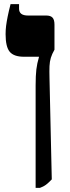

<svg xmlns="http://www.w3.org/2000/svg" viewBox="-20 -667 340 927"><path d="M152 240V-254Q152 -302 155.5 -331.5Q159 -361 168 -391V-393H96Q47 -393 27 -417Q7 -441 7 -502Q7 -523 9.5 -542.5Q12 -562 17 -587Q22 -612 31 -647H72V-625Q72 -609 82.5 -600.5Q93 -592 116 -592H204Q224 -592 233.5 -582Q243 -572 243 -548V-427Q231 -406 225.5 -388Q220 -370 219 -347.5Q218 -325 219 -289L230 199Q214 216 202 225Q190 234 173 240Z"/></svg>

Font: Noto Serif Hebrew Black
Style: Regular
Weight: 900
Version: Version 2.003